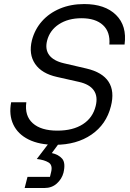

<svg xmlns="http://www.w3.org/2000/svg" viewBox="-20 -705 640 948"><path d="M251.7 10Q174.2 10 121.3 -16.2Q68.3 -42.5 45.8 -90Q23.3 -137.5 35 -200H110Q100.8 -133.3 141.7 -96.7Q182.5 -60 263.3 -60Q340 -60 389.2 -91.7Q438.3 -123.3 452.5 -181.7Q464.2 -229.2 442.9 -259.2Q421.7 -289.2 369.2 -300.8L261.7 -325Q185.8 -341.7 153.3 -389.6Q120.8 -437.5 137.5 -505.8Q151.7 -560 187.1 -600Q222.5 -640 275.8 -662.5Q329.2 -685 395.8 -685Q498.3 -685 552.9 -631.2Q607.5 -577.5 595 -485H520Q525 -547.5 488.3 -581.2Q451.7 -615 382.5 -615Q316.7 -615 271.2 -585.4Q225.8 -555.8 212.5 -504.2Q201.7 -460.8 223.3 -432.5Q245 -404.2 295.8 -392.5L406.7 -366.7Q485.8 -348.3 516.2 -301.2Q546.7 -254.2 527.5 -180Q505 -90.8 431.7 -40.4Q358.3 10 251.7 10ZM101.7 223.3 115.8 168.3H226.7L232.5 144.2Q240.8 110 219.6 97.1Q198.3 84.2 161.7 80L241.7 -25H291.7L235.8 50.8Q268.3 57.5 286.7 78.3Q305 99.2 293.3 148.3Q285 179.2 260.4 201.2Q235.8 223.3 199.2 223.3Z"/></svg>

Font: Funnel Sans Light
Style: Italic
Weight: 300
Italic angle: -14.036°
Designer: NORD ID, Kristian Moeller
Foundry: Dicotype
Version: Version 1.000